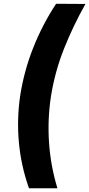

<svg xmlns="http://www.w3.org/2000/svg" viewBox="-20 -800 474 1020"><path d="M278 -780Q205 -669 156 -545Q107 -421 87 -290Q69 -166 80.5 -42Q92 82 134 200H285Q249 82 240.5 -42.5Q232 -167 251 -290Q272 -421 321 -543.5Q370 -666 434 -779Z"/></svg>

Font: Jost ExtraBold
Style: Italic
Weight: 800
Italic angle: -5°
Version: Version 3.710